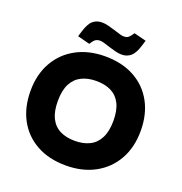

<svg xmlns="http://www.w3.org/2000/svg" viewBox="-158 -1043 1127 1189"><g transform="rotate(20 406.0 -448.5)"><path d="M405.5 9.5Q293.6 9.5 212.1 -35.5Q130.6 -80.5 86.6 -161.5Q42.6 -242.5 42.6 -351Q42.6 -459 88.1 -539.7Q133.6 -620.5 215.6 -665Q297.6 -709.5 405.5 -709.5Q518 -709.5 599.4 -664.5Q680.9 -619.5 724.9 -538.7Q768.9 -458 768.9 -349.5Q768.9 -241.5 723.4 -160.8Q677.9 -80 596.2 -35.3Q514.5 9.5 405.5 9.5ZM405.5 -152.8Q461.7 -152.8 502.6 -173.2Q543.5 -193.6 566.1 -237.7Q588.7 -281.9 588.7 -351Q588.7 -420.1 566.8 -463.3Q545 -506.4 504.1 -526.8Q463.2 -547.2 405.5 -547.2Q350.3 -547.2 309.2 -526.8Q268 -506.4 245.5 -463Q222.9 -419.6 222.9 -349.5Q222.9 -280.9 244.7 -237.2Q266.6 -193.6 307.7 -173.2Q348.8 -152.8 405.5 -152.8ZM284.8 -748.1 204.1 -769.1 213.7 -800.6Q230.7 -858 255.2 -879Q279.6 -900 315 -900Q336 -900 359.3 -893.7Q382.5 -887.4 405.6 -880.4Q425.1 -874.9 441.1 -869.6Q457.1 -864.3 468.1 -864.3Q485.1 -864.3 494.6 -869.8Q504.2 -875.3 513.7 -888.4L526.2 -905.9L606.3 -885.5L596.8 -853.9Q580.3 -797.5 555.6 -775.8Q530.9 -754.1 495.4 -754.1Q474.4 -754.1 451.2 -760.4Q428 -766.6 404.9 -773.7Q385.9 -780.2 369.7 -784.9Q353.4 -789.7 342.4 -789.7Q326.4 -789.7 316.4 -784.2Q306.3 -778.7 296.8 -765.7Z"/></g></svg>

Font: REM Medium
Style: Regular
Weight: 500
Designer: Octavio Pardo
Foundry: Ashler Design
Version: Version 1.005;gftools[0.9.28]